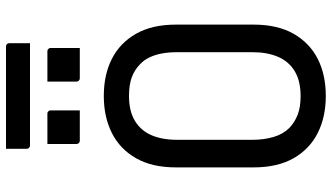

<svg xmlns="http://www.w3.org/2000/svg" viewBox="-253 -833 1106 640"><g transform="rotate(-90 300.0 -513.0)"><path d="M300 -720Q371 -720 424 -693Q477 -666 507.5 -612.5Q538 -559 538 -479V-221Q538 -141 507.5 -87.5Q477 -34 424 -7Q371 20 300 20Q230 20 176.5 -7Q123 -34 92.5 -87.5Q62 -141 62 -221V-479Q62 -559 92.5 -612.5Q123 -666 176.5 -693Q230 -720 300 -720ZM154 -224Q154 -186 163.5 -154Q173 -122 194 -101Q212 -84 237 -74Q262 -64 300 -64Q350 -64 382.5 -83.5Q415 -103 430.5 -139Q446 -175 446 -224V-476Q446 -502 442 -525Q438 -548 429 -567Q420 -586 406 -599Q388 -617 363 -626.5Q338 -636 300 -636Q250 -636 217.5 -616.5Q185 -597 169.5 -561.5Q154 -526 154 -476ZM140 -908Q165 -908 190.5 -908Q216 -908 241 -908Q245 -908 247 -906.5Q249 -905 250.5 -903Q252 -901 252 -897V-800Q227 -800 201.5 -800Q176 -800 151 -800Q148 -800 145.5 -801.5Q143 -803 141.5 -805.5Q140 -808 140 -811ZM348 -908Q373 -908 398.5 -908Q424 -908 449 -908Q453 -908 455 -906.5Q457 -905 458.5 -903Q460 -901 460 -897V-800Q435 -800 409.5 -800Q384 -800 359 -800Q356 -800 353.5 -801.5Q351 -803 349.5 -805.5Q348 -808 348 -811ZM124 -1046H465Q470 -1046 473 -1043Q476 -1040 476 -1035Q476 -1018 476 -1001Q476 -984 476 -966H135Q132 -966 129.5 -967.5Q127 -969 125.5 -971.5Q124 -974 124 -977Q124 -995 124 -1012Q124 -1029 124 -1046Z"/></g></svg>

Font: RecMonoLinear Nerd Font Mono
Style: Regular
Weight: 400
Monospace: yes
Version: Version 1.085; ttfautohint (v1.8.4.7-5d5b);Nerd Fonts 3.2.1